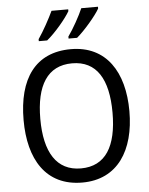

<svg xmlns="http://www.w3.org/2000/svg" viewBox="-62 -994 820 1054"><g transform="rotate(-5 348.0 -467.0)"><path d="M518 -934V-944H426C409 -904 371 -835 342 -795V-784H389C431 -819 497 -896 518 -934ZM354 -934V-944H262C243 -903 207 -837 178 -795V-784H224C270 -821 332 -895 354 -934ZM640 -358C640 -574 544 -725 349 -725C153 -725 57 -587 57 -359C57 -145 147 10 349 10C544 10 640 -143 640 -358ZM149 -358C149 -542 213 -647 349 -647C484 -647 547 -543 547 -358C547 -173 484 -68 348 -68C214 -68 149 -174 149 -358Z"/></g></svg>

Font: Noto Sans Malayalam SemiCondensed
Style: Regular
Weight: 400
Width: 4
Designer: Jelle Bosma - Monotype Design Team
Foundry: Monotype Imaging Inc.
Version: Version 2.104